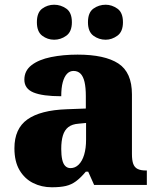

<svg xmlns="http://www.w3.org/2000/svg" viewBox="-20 -782 666 812"><path d="M199 10Q156 10 120 -8Q84 -26 62.5 -62.5Q41 -99 41 -155Q41 -238 96 -277Q151 -316 262 -320L343 -323V-375Q343 -412 337.5 -435.5Q332 -459 320.5 -470.5Q309 -482 291 -482Q275 -482 263.5 -470Q252 -458 245.5 -434.5Q239 -411 239 -375Q160 -375 121.5 -391Q83 -407 83 -445Q83 -483 113.5 -506.5Q144 -530 195.5 -540.5Q247 -551 308 -551Q423 -551 480.5 -513.5Q538 -476 538 -383V-131Q538 -104 543.5 -89Q549 -74 562 -67.5Q575 -61 597 -61H601V0H378L353 -56H343Q321 -30 301.5 -15.5Q282 -1 258.5 4.5Q235 10 199 10ZM278 -71Q298 -71 313 -86Q328 -101 336 -128Q344 -155 344 -191V-262L313 -259Q285 -257 269 -244.5Q253 -232 246 -209Q239 -186 239 -152Q239 -126 243 -107.5Q247 -89 256 -80Q265 -71 278 -71ZM427 -614Q398 -614 375 -631Q352 -648 352 -688Q352 -729 375 -745.5Q398 -762 427 -762Q453 -762 476.5 -745.5Q500 -729 500 -688Q500 -648 476.5 -631Q453 -614 427 -614ZM209 -614Q181 -614 158.5 -631Q136 -648 136 -688Q136 -729 158.5 -745.5Q181 -762 209 -762Q237 -762 260.5 -745.5Q284 -729 284 -688Q284 -648 260.5 -631Q237 -614 209 -614Z"/></svg>

Font: Noto Serif Tibetan Black
Style: Regular
Weight: 900
Version: Version 2.103